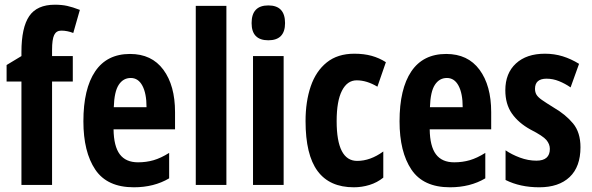

<svg xmlns="http://www.w3.org/2000/svg" viewBox="-20 -785 2511 815"><path d="M289 -439H201V0H71V-439H8V-509L71 -547V-564Q71 -668 104 -716.5Q137 -765 213 -765Q242 -765 265 -760Q288 -755 319 -743L291 -645Q278 -650 265.5 -652.5Q253 -655 240 -655Q219 -655 210 -636.5Q201 -618 201 -573V-547H289Z M532 -556Q624 -556 673.5 -489Q723 -422 723 -309V-236H462Q463 -164 488.5 -130Q514 -96 566 -96Q601 -96 632 -105Q663 -114 698 -136V-28Q634 10 548 10Q435 10 384.5 -65Q334 -140 334 -270Q334 -408 384 -482Q434 -556 532 -556ZM535 -454Q503 -454 484 -425Q465 -396 463 -330H602Q602 -388 584.5 -421Q567 -454 535 -454Z M941 0H811V-760H941Z M1119 -762Q1190 -762 1190 -687Q1190 -614 1119 -614Q1048 -614 1048 -687Q1048 -762 1119 -762ZM1184 -547V0H1054V-547Z M1482 10Q1379 10 1328 -59Q1277 -128 1277 -271Q1277 -354 1299 -418.5Q1321 -483 1367 -520Q1413 -557 1484 -557Q1525 -557 1557.5 -548Q1590 -539 1618 -521L1582 -417Q1537 -444 1494 -444Q1454 -444 1431.5 -400Q1409 -356 1409 -271Q1409 -102 1496 -102Q1552 -102 1607 -142V-31Q1581 -10 1548.5 0Q1516 10 1482 10Z M1874 -556Q1966 -556 2015.5 -489Q2065 -422 2065 -309V-236H1804Q1805 -164 1830.5 -130Q1856 -96 1908 -96Q1943 -96 1974 -105Q2005 -114 2040 -136V-28Q1976 10 1890 10Q1777 10 1726.5 -65Q1676 -140 1676 -270Q1676 -408 1726 -482Q1776 -556 1874 -556ZM1877 -454Q1845 -454 1826 -425Q1807 -396 1805 -330H1944Q1944 -388 1926.5 -421Q1909 -454 1877 -454Z M2444 -160Q2444 -77 2398 -33.5Q2352 10 2269 10Q2188 10 2126 -21V-147Q2152 -129 2187 -116Q2222 -103 2257 -103Q2314 -103 2314 -153Q2314 -173 2299.5 -190.5Q2285 -208 2232 -235Q2181 -263 2153 -303Q2125 -343 2125 -402Q2125 -474 2170 -515.5Q2215 -557 2293 -557Q2333 -557 2368.5 -546Q2404 -535 2438 -514L2402 -414Q2379 -430 2353 -440.5Q2327 -451 2300 -451Q2251 -451 2251 -408Q2251 -394 2257 -383.5Q2263 -373 2280 -361Q2297 -349 2331 -328Q2381 -299 2412.5 -261Q2444 -223 2444 -160Z"/></svg>

Font: Noto Sans Thai ExtCond
Style: Bold
Weight: 700
Width: 2
Designer: Monotype Design Team
Foundry: Monotype Imaging Inc.
Version: Version 2.002; ttfautohint (v1.8.4.7-5d5b)